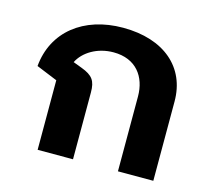

<svg xmlns="http://www.w3.org/2000/svg" viewBox="-86 -671 868 776"><g transform="rotate(15 348.0 -283.0)"><path d="M132 0H280V-280C280 -328 266 -348 218 -366L181 -380C203 -425 259 -460 327 -460C422 -460 468 -395 468 -313V0H616V-332C616 -474 511 -566 339 -566C173 -566 57 -473 44 -327L132 -291Z"/></g></svg>

Font: IBM Plex Thai Looped
Style: Bold
Weight: 700
Designer: Mike Abbink, Paul van der Laan, Pieter van Rosmalen, Ben Mitchell, Mark Frömberg
Foundry: Bold Monday
Version: Version 1.0